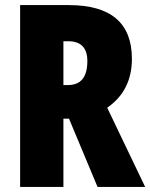

<svg xmlns="http://www.w3.org/2000/svg" viewBox="-20 -734 590 754"><path d="M250 -714Q498 -714 498 -503Q498 -378 401 -311L550 0H363L251 -268H229V0H59V-714ZM248 -572H229V-400H247Q323 -400 323 -494Q323 -572 248 -572Z"/></svg>

Font: Noto Sans Sinhala UI ExtraCondensed Black
Style: Regular
Weight: 900
Width: 2
Designer: Jelle Bosma - Monotype Design Team
Foundry: Monotype Imaging Inc.
Version: Version 2.006; ttfautohint (v1.8.4.7-5d5b)